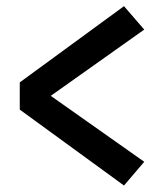

<svg xmlns="http://www.w3.org/2000/svg" viewBox="-20 -622 522 607"><path d="M140.5 -319 436 -110.5 372 -35.5 42.5 -275.5V-361.5L372 -602.5L436 -528.5Z"/></svg>

Font: Betinya Sans Medium
Style: Regular
Weight: 500
Designer: Jonathan Pinhorn
Version: Version 2.001;December 9, 2019;FontCreator 12.0.0.2547 64-bi